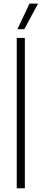

<svg xmlns="http://www.w3.org/2000/svg" viewBox="-20 -1012 224 1032"><path d="M70 0V-808H113.5V0ZM73.5 -855 138.5 -992.5H184.5L110.5 -855Z"/></svg>

Font: Encode Sans Cnd XLt
Style: Regular
Weight: 200
Width: 3
Designer: Multiple Designers
Foundry: Impallari Type
Version: Version 3.002; ttfautohint (v1.8.3) -l 8 -r 50 -G 200 -x 14 